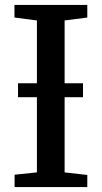

<svg xmlns="http://www.w3.org/2000/svg" viewBox="-20 -763 415 783"><path d="M130.5 -60V-679.5L39 -691.5V-743H336V-691.5L243.5 -679.5V-60L336 -49.5V0H39.5V-50.5ZM318.5 -423.5V-366.5H53.5V-423.5Z"/></svg>

Font: Merriweather 20pt Medium
Style: Regular
Weight: 500
Version: Version 2.100